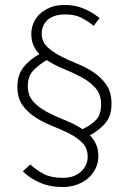

<svg xmlns="http://www.w3.org/2000/svg" viewBox="-20 -701 519 773"><path d="M92 -355Q92 -316 114.5 -291.5Q137 -267 170.5 -249.5Q204 -232 242 -217Q280 -202 312 -181Q348 -198 367.5 -219Q387 -240 387 -281Q387 -321 364.5 -346.5Q342 -372 308.5 -390Q275 -408 237 -423.5Q199 -439 168 -459Q134 -439 113 -416Q92 -393 92 -355ZM233 52Q181 52 141 34.5Q101 17 72 -11L102 -39Q128 -15 157.5 0Q187 15 233 15Q279 15 306 -10Q333 -35 333 -70Q333 -104 312 -125.5Q291 -147 259.5 -163Q228 -179 191.5 -193.5Q155 -208 123.5 -228Q92 -248 71 -277Q50 -306 50 -352Q50 -400 75.5 -431.5Q101 -463 139 -483Q124 -498 115 -518Q106 -538 106 -564Q106 -585 114 -606Q122 -627 139 -643.5Q156 -660 181 -670.5Q206 -681 241 -681Q283 -681 318 -666Q353 -651 381 -628L357 -597Q333 -617 306.5 -630Q280 -643 242 -643Q217 -643 199 -636.5Q181 -630 170 -619.5Q159 -609 153.5 -595Q148 -581 148 -567Q148 -534 169 -513.5Q190 -493 221 -476.5Q252 -460 288.5 -445.5Q325 -431 356 -410.5Q387 -390 408 -360Q429 -330 429 -284Q429 -234 404.5 -205.5Q380 -177 342 -156Q358 -140 367 -119.5Q376 -99 376 -72Q376 -45 364.5 -22Q353 1 333.5 17.5Q314 34 288 43Q262 52 233 52Z"/></svg>

Font: CV Source Sans Light
Style: Regular
Weight: 300
Designer: Paul D. Hunt
Foundry: Adobe Systems Incorporated
Version: Version 3.001